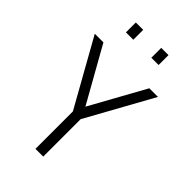

<svg xmlns="http://www.w3.org/2000/svg" viewBox="-268 -995 1085 1085"><g transform="rotate(45 274.0 -453.0)"><path d="M306 -299 526 -697H457L275 -368L90 -697H21L244 -299V0H306ZM140 -827H199V-906H140ZM343 -827H401V-906H343Z"/></g></svg>

Font: TitilliumText22L
Style: 250 wt
Weight: 300
Designer: Campivisivi
Foundry: Campivisivi
Version: 1.000